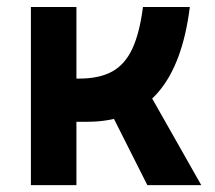

<svg xmlns="http://www.w3.org/2000/svg" viewBox="-20 -538 626 558"><path d="M151.4 -184.1V-309.6H210Q268.1 -309.6 305.4 -329.8Q342.8 -350.1 364.3 -395.8Q385.7 -441.4 395.5 -517.6H531.7Q510.7 -349.6 437 -266.8Q363.3 -184.1 234.4 -184.1ZM69.8 0V-517.6H202.1V0ZM408.2 0 281.2 -252 399.4 -292 564.9 0Z"/></svg>

Font: Cascadia Code
Style: Regular
Weight: 400
Monospace: yes
Designer: Aaron Bell
Foundry: Saja Typeworks
Version: Version 2106.017